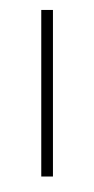

<svg xmlns="http://www.w3.org/2000/svg" viewBox="-20 -914 591 1204"><path d="M238.8 -851.6H312V192.9H238.8ZM220.2 -765.6ZM215.3 -894ZM190.4 -51.3ZM201.2 270Z"/></svg>

Font: Noto Sans Tamil UI
Style: Regular
Weight: 400
Designer: Monotype Design Team
Foundry: Monotype Imaging Inc.
Version: Version 1.07